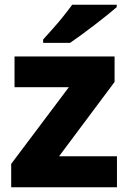

<svg xmlns="http://www.w3.org/2000/svg" viewBox="-20 -786 539 806"><path d="M471 0H27V-98L269 -420H41V-549H461V-442L228 -130H471ZM470 -756Q454 -742 429 -722Q404 -702 375.5 -680Q347 -658 320 -638.5Q293 -619 274 -606H161V-620Q177 -638 200 -663.5Q223 -689 245 -716.5Q267 -744 283 -766H470Z"/></svg>

Font: Noto Sans Thai Looped ExtraBold
Style: Regular
Weight: 800
Designer: Sasikarn Vongin, Ben Mitchell
Foundry: The Fontpad Ltd
Version: Version 1.001; ttfautohint (v1.8.4.7-5d5b)